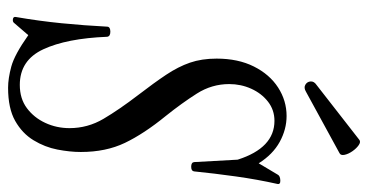

<svg xmlns="http://www.w3.org/2000/svg" viewBox="-238 -660 911 475"><g transform="rotate(90 217.5 -422.5)"><path d="M197 13Q174 13 144.5 5Q115 -3 67 -37L36 -1Q33 2 27 1Q21 0 22 -6Q32 -64 37.5 -119.5Q43 -175 46 -233Q47 -240 58.5 -240Q70 -240 71 -232Q75 -132 102 -74Q129 -16 190 -16Q224 -16 247.5 -33.5Q271 -51 284 -79Q297 -107 297 -139Q297 -184 274 -223Q251 -262 215 -309Q185 -348 165 -378Q145 -408 135 -437Q125 -466 125 -503Q125 -556 144.5 -595Q164 -634 196.5 -655Q229 -676 267 -676Q300 -676 331 -659Q362 -642 384 -607L412 -654Q415 -660 426 -660.5Q437 -661 435 -653Q424 -604 416.5 -550.5Q409 -497 404 -447Q403 -440 392.5 -440Q382 -440 381 -447L375 -555Q346 -646 279 -646Q252 -646 231.5 -630Q211 -614 199.5 -588.5Q188 -563 188 -534Q188 -491 211.5 -454Q235 -417 267 -377Q311 -323 333.5 -276Q356 -229 356 -167Q356 -140 350 -109Q344 -78 327 -50Q310 -22 279 -4.5Q248 13 197 13ZM207 -724Q197 -718 189.5 -722.5Q182 -727 181.5 -735.5Q181 -744 190 -750L326 -856Q331 -860 339 -854.5Q347 -849 354 -839Q361 -829 363 -819.5Q365 -810 359 -807Z"/></g></svg>

Font: Junicode Two Beta Condensed
Style: Italic
Weight: 400
Width: 3
Italic angle: -9°
Version: Version 1.053; ttfautohint (v1.8.4)